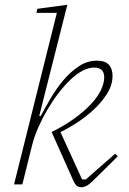

<svg xmlns="http://www.w3.org/2000/svg" viewBox="-20 -775 543 807"><path d="M322 12Q311 12 303.5 6.5Q296 1 289 -14L197 -220Q251 -247 292.5 -277Q334 -307 362 -337Q390 -367 404 -396Q418 -425 418 -450Q418 -491 376 -491Q329 -491 274 -438Q250 -415 225.5 -383Q201 -351 179.5 -314.5Q158 -278 141 -239.5Q124 -201 115 -165L74 0H39L219 -721H133L137 -738L263 -755L145 -288L151 -287Q169 -321 193 -362Q217 -403 246.5 -438Q276 -473 311.5 -496.5Q347 -520 387 -520Q422 -520 437.5 -503Q453 -486 453 -456Q453 -417 429 -379.5Q405 -342 370.5 -311Q336 -280 298.5 -256Q261 -232 234 -220L325 -21H341L464 -129L475 -118L391 -35Q363 -6 349 3Q335 12 322 12Z"/></svg>

Font: IBM Plex Serif ExtraLight
Style: Italic
Weight: 200
Italic angle: -14°
Designer: Mike Abbink, Paul van der Laan, Pieter van Rosmalen
Foundry: Bold Monday
Version: Version 2.5